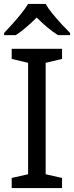

<svg xmlns="http://www.w3.org/2000/svg" viewBox="-20 -964 379 984"><path d="M298 0H40V-52L124 -71V-642L40 -662V-714H298V-662L214 -642V-71L298 -52ZM214 -944Q226 -922 248.5 -894.5Q271 -867 295.5 -840.5Q320 -814 339 -795V-784H277Q251 -800 223 -823.5Q195 -847 168 -874Q141 -847 114 -824Q87 -801 61 -784H1V-795Q20 -815 43.5 -841Q67 -867 89 -894.5Q111 -922 124 -944Z"/></svg>

Font: Noto Sans Gunjala Gondi
Style: Regular
Weight: 400
Designer: Ek Type
Foundry: Ek Type
Version: Version 1.004